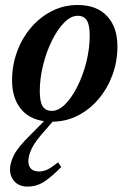

<svg xmlns="http://www.w3.org/2000/svg" viewBox="-20 -462 504 748"><path d="M156 45.5Q117.5 88 104 116Q90.5 144 90.5 164.5Q90.5 206 132.5 206Q148 206 163.5 199Q179 192 206.5 170.5L218.5 189Q176.5 231 148.8 248Q121 265 87.5 265Q56 265 37.5 246Q19 227 19 197.5Q19 174.5 33.5 143.8Q48 113 100 62L151.5 10Q91.5 1.5 59.2 -40.5Q27 -82.5 27 -148.5Q27 -208.5 46.8 -261.5Q66.5 -314.5 101.5 -355.2Q136.5 -396 182.8 -419.2Q229 -442.5 282.5 -442.5Q357 -442.5 397.2 -399.2Q437.5 -356 437.5 -281.5Q437.5 -222.5 418 -169.8Q398.5 -117 364 -76.2Q329.5 -35.5 283.8 -12Q238 11.5 185 12ZM182 -30Q208.5 -30 234.8 -56.8Q261 -83.5 282.5 -127Q304 -170.5 316.8 -222.2Q329.5 -274 329.5 -323.5Q329.5 -365 318.2 -382.8Q307 -400.5 282.5 -400.5Q256 -400.5 229.8 -373.8Q203.5 -347 182 -303.2Q160.5 -259.5 147.8 -208Q135 -156.5 135 -106.5Q135 -65.5 146.2 -47.8Q157.5 -30 182 -30Z"/></svg>

Font: Newsreader 16pt SemiBold
Style: Italic
Weight: 600
Italic angle: -17°
Designer: Hugues Gentile
Foundry: Production Type
Version: Version 1.003; ttfautohint (v1.8.3)